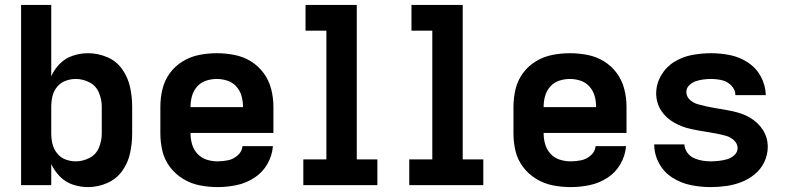

<svg xmlns="http://www.w3.org/2000/svg" viewBox="-20 -755 3208 783"><path d="M339 8Q379 8 417 -8.5Q455 -25 478.5 -58Q502 -91 510.5 -130.5Q519 -170 519 -210V-320Q519 -360 510.5 -399.5Q502 -439 478.5 -472.5Q455 -506 417 -522Q379 -538 339 -538Q308 -538 277.5 -528Q247 -518 224.5 -495.5Q202 -473 189 -444V-735H66V0H189V-86Q202 -58 224.5 -35Q247 -12 277.5 -2Q308 8 339 8ZM289 -97Q268 -97 247.5 -104.5Q227 -112 213 -129.5Q199 -147 194 -168Q189 -189 189 -210V-320Q189 -342 194 -363Q199 -384 213 -401Q227 -418 247.5 -425.5Q268 -433 289 -433Q318 -433 345 -419Q372 -405 383.5 -377Q395 -349 395 -320V-210Q395 -181 383.5 -153Q372 -125 345 -111Q318 -97 289 -97Z M867 8Q906 8 944.5 0Q983 -8 1016.5 -29.5Q1050 -51 1070 -85.5Q1090 -120 1093 -159H969Q967 -137 949.5 -121.5Q932 -106 910.5 -101.5Q889 -97 867 -97Q844 -97 822.5 -104Q801 -111 785.5 -127.5Q770 -144 763.5 -166Q757 -188 757 -210V-213H1095V-320Q1095 -356 1086 -391.5Q1077 -427 1055.5 -456.5Q1034 -486 1003 -505Q972 -524 936 -531Q900 -538 864 -538Q828 -538 792.5 -531Q757 -524 725.5 -505Q694 -486 672.5 -456.5Q651 -427 642.5 -391.5Q634 -356 634 -320V-210Q634 -174 642.5 -138.5Q651 -103 673.5 -73.5Q696 -44 727.5 -25Q759 -6 795 1Q831 8 867 8ZM757 -318V-320Q757 -342 763 -363.5Q769 -385 784 -402Q799 -419 820.5 -426Q842 -433 864 -433Q886 -433 907.5 -426Q929 -419 944 -402Q959 -385 965 -363.5Q971 -342 971 -320V-318Z M1217 0H1519V-105H1435V-735H1226V-630H1311V-105H1217Z M1649 0H1951V-105H1867V-735H1658V-630H1743V-105H1649Z M2307 8Q2346 8 2384.5 0Q2423 -8 2456.5 -29.5Q2490 -51 2510 -85.5Q2530 -120 2533 -159H2409Q2407 -137 2389.5 -121.5Q2372 -106 2350.5 -101.5Q2329 -97 2307 -97Q2284 -97 2262.5 -104Q2241 -111 2225.5 -127.5Q2210 -144 2203.5 -166Q2197 -188 2197 -210V-213H2535V-320Q2535 -356 2526 -391.5Q2517 -427 2495.5 -456.5Q2474 -486 2443 -505Q2412 -524 2376 -531Q2340 -538 2304 -538Q2268 -538 2232.5 -531Q2197 -524 2165.5 -505Q2134 -486 2112.5 -456.5Q2091 -427 2082.5 -391.5Q2074 -356 2074 -320V-210Q2074 -174 2082.5 -138.5Q2091 -103 2113.5 -73.5Q2136 -44 2167.5 -25Q2199 -6 2235 1Q2271 8 2307 8ZM2197 -318V-320Q2197 -342 2203 -363.5Q2209 -385 2224 -402Q2239 -419 2260.5 -426Q2282 -433 2304 -433Q2326 -433 2347.5 -426Q2369 -419 2384 -402Q2399 -385 2405 -363.5Q2411 -342 2411 -320V-318Z M2878 8Q2910 8 2942 3.5Q2974 -1 3003.5 -12.5Q3033 -24 3058 -44.5Q3083 -65 3097 -94.5Q3111 -124 3111 -156Q3111 -175 3106 -192.5Q3101 -210 3091 -225.5Q3081 -241 3067.5 -253.5Q3054 -266 3038 -275.5Q3022 -285 3004.5 -291Q2987 -297 2969.5 -301Q2952 -305 2934 -308Q2916 -311 2897.5 -314Q2879 -317 2861 -321Q2843 -325 2825.5 -330Q2808 -335 2793.5 -348Q2779 -361 2779 -380Q2779 -396 2791 -407.5Q2803 -419 2818 -424Q2833 -429 2849 -431Q2865 -433 2880 -433Q2902 -433 2924 -428Q2946 -423 2962.5 -406Q2979 -389 2979 -367H3103Q3102 -407 3083 -442.5Q3064 -478 3030.5 -500Q2997 -522 2958.5 -530Q2920 -538 2880 -538Q2842 -538 2803.5 -531Q2765 -524 2731 -503.5Q2697 -483 2676.5 -448Q2656 -413 2656 -374Q2656 -356 2661 -338Q2666 -320 2676 -304.5Q2686 -289 2699.5 -276.5Q2713 -264 2729 -255Q2745 -246 2762 -239.5Q2779 -233 2797 -229Q2815 -225 2833 -222Q2851 -219 2869.5 -216Q2888 -213 2905.5 -209.5Q2923 -206 2941 -201Q2959 -196 2973.5 -182.5Q2988 -169 2988 -151Q2988 -134 2974.5 -122Q2961 -110 2945 -105.5Q2929 -101 2912 -99Q2895 -97 2878 -97Q2861 -97 2843.5 -100Q2826 -103 2809.5 -110.5Q2793 -118 2782.5 -133Q2772 -148 2771 -166H2648Q2648 -125 2668 -88.5Q2688 -52 2723 -30Q2758 -8 2798 0Q2838 8 2878 8Z"/></svg>

Font: Iosevka Sparkle
Style: Bold
Weight: 700
Designer: Belleve Invis
Foundry: Belleve Invis
Version: Version 4.5.0; ttfautohint (v1.8.3)